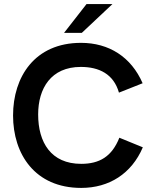

<svg xmlns="http://www.w3.org/2000/svg" viewBox="-20 -911 744 941"><path d="M294 -750H381L531 -891H404ZM378 10C515 10 625 -60 680 -189L565 -236C528 -143 467 -108 378 -108C230 -108 167 -213 167 -350C167 -478 230 -583 376 -583C466 -583 537 -548 563 -457L679 -503C623 -632 514 -701 377 -701C150 -701 44 -534 44 -345C44 -156 151 10 378 10Z"/></svg>

Font: FREAK Grotesk Next
Style: Bold
Weight: 700
Width: 3
Designer: La Scuola Open Source
Foundry: La Scuola Open Source
Version: Version 1.000;PS 1.0;hotconv 1.0.72;makeotf.lib2.5.5900